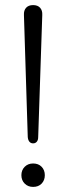

<svg xmlns="http://www.w3.org/2000/svg" viewBox="-20 -731 259 754"><path d="M89 -193 74 -672Q73 -690 82.5 -700.5Q92 -711 110 -711Q128 -711 137.5 -700.5Q147 -690 146 -672L130 -193Q130 -181 124.5 -174.5Q119 -168 110 -168Q101 -168 95.5 -174.5Q90 -181 89 -193ZM64 -43Q64 -63 77 -76Q90 -89 110 -89Q131 -89 143.5 -76Q156 -63 156 -43Q156 -23 143.5 -10Q131 3 110 3Q90 3 77 -10Q64 -23 64 -43Z"/></svg>

Font: SN Pro Light
Style: Regular
Weight: 300
Designer: Tobias Whetton
Foundry: Supernotes
Version: Version 1.002